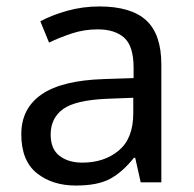

<svg xmlns="http://www.w3.org/2000/svg" viewBox="-20 -565 601 595"><path d="M288 -545Q386 -545 433 -502Q480 -459 480 -365V0H416L399 -76H395Q360 -32 321.5 -11Q283 10 215 10Q142 10 94 -28.5Q46 -67 46 -149Q46 -229 109 -272.5Q172 -316 303 -320L394 -323V-355Q394 -422 365 -448Q336 -474 283 -474Q241 -474 203 -461.5Q165 -449 132 -433L105 -499Q140 -518 188 -531.5Q236 -545 288 -545ZM314 -259Q214 -255 175.5 -227Q137 -199 137 -148Q137 -103 164.5 -82Q192 -61 235 -61Q303 -61 348 -98.5Q393 -136 393 -214V-262Z"/></svg>

Font: Noto Sans Pau Cin Hau
Style: Regular
Weight: 400
Designer: Monotype Design Team
Foundry: Monotype Imaging Inc.
Version: Version 2.002; ttfautohint (v1.8.4.7-5d5b)